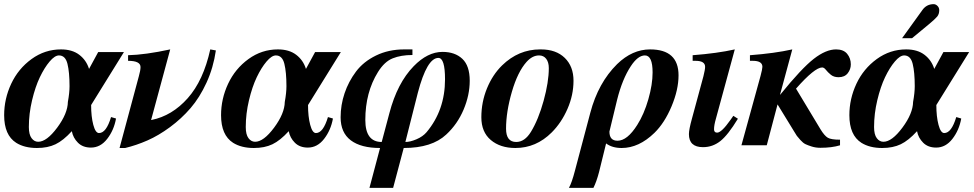

<svg xmlns="http://www.w3.org/2000/svg" viewBox="-23 -700 4691 925"><path d="M574 -449 416 -194Q416 -138 426.5 -98.5Q437 -59 454 -59Q489 -59 512 -136L536 -129Q526 -73 493.5 -31Q461 11 415 11Q376 11 352.5 -12.5Q329 -36 323 -68Q282 -23 244.5 -5Q207 13 155 13Q95 13 55 -12Q-3 -49 -3 -145Q-3 -224 31 -296.5Q65 -369 129 -415.5Q193 -462 271 -462Q325 -462 359 -436Q393 -410 406 -368L450 -449ZM312 -285Q312 -352 302 -392.5Q292 -433 261 -433Q241 -433 216 -403.5Q191 -374 169 -328Q147 -282 131.5 -217Q116 -152 116 -88Q116 -52 129 -34.5Q142 -17 161 -17Q202 -17 252.5 -85Q303 -153 304 -209Q312 -253 312 -285Z M990 -462 1017 -457Q1005 -374 972 -302Q939 -230 895 -179Q851 -128 796 -87.5Q741 -47 687.5 -23.5Q634 0 580 13H553L646 -333Q654 -361 654 -377Q654 -407 594 -407V-434Q677 -436 797 -462L705 -122H707Q806 -142 881.5 -227Q957 -312 990 -462Z M1619 -449 1461 -194Q1461 -138 1471.5 -98.5Q1482 -59 1499 -59Q1534 -59 1557 -136L1581 -129Q1571 -73 1538.5 -31Q1506 11 1460 11Q1421 11 1397.5 -12.5Q1374 -36 1368 -68Q1327 -23 1289.5 -5Q1252 13 1200 13Q1140 13 1100 -12Q1042 -49 1042 -145Q1042 -224 1076 -296.5Q1110 -369 1174 -415.5Q1238 -462 1316 -462Q1370 -462 1404 -436Q1438 -410 1451 -368L1495 -449ZM1357 -285Q1357 -352 1347 -392.5Q1337 -433 1306 -433Q1286 -433 1261 -403.5Q1236 -374 1214 -328Q1192 -282 1176.5 -217Q1161 -152 1161 -88Q1161 -52 1174 -34.5Q1187 -17 1206 -17Q1247 -17 1297.5 -85Q1348 -153 1349 -209Q1357 -253 1357 -285Z M1816 -16 1853 -155Q1891 -300 1970 -381Q2037 -450 2109 -450Q2169 -450 2204.5 -416.5Q2240 -383 2240 -311Q2240 -242 2210.5 -172Q2181 -102 2127 -52Q2058 13 1922 13L1871 205H1757L1808 13Q1716 13 1667 -24Q1618 -61 1618 -135Q1618 -194 1637 -250.5Q1656 -307 1692 -355Q1728 -403 1788.5 -432.5Q1849 -462 1924 -462H1964V-435Q1909 -435 1869 -419Q1829 -403 1798 -353Q1737 -255 1737 -122Q1737 -16 1816 -16ZM1990 -253 1930 -16Q1953 -16 1983.5 -29Q2014 -42 2032 -63Q2121 -169 2121 -318Q2121 -421 2089 -421Q2034 -421 1990 -253Z M2579 -462H2583Q2656 -462 2698 -421Q2740 -380 2740 -311Q2740 -242 2711 -175.5Q2682 -109 2635 -62Q2560 13 2460 13Q2387 13 2341.5 -25.5Q2296 -64 2296 -135Q2296 -208 2323 -274Q2350 -340 2396 -385Q2475 -462 2579 -462ZM2621 -372Q2621 -400 2608.5 -416.5Q2596 -433 2574 -433Q2542 -433 2514 -402Q2471 -354 2443 -257.5Q2415 -161 2415 -80Q2415 -16 2464 -16Q2505 -16 2535 -65Q2571 -124 2596 -214.5Q2621 -305 2621 -372Z M2747 122 2821 -157Q2859 -301 2950 -391Q3023 -462 3109 -462Q3246 -462 3246 -337Q3246 -268 3212.5 -188Q3179 -108 3130 -60Q3055 13 2972 13Q2926 13 2897 -9L2863 129Q2851 175 2836 205H2718Q2732 180 2747 122ZM2950 -219 2913 -66Q2913 -22 2952 -22Q2999 -22 3047 -98Q3080 -150 3100.5 -221.5Q3121 -293 3121 -351Q3121 -433 3084 -433Q3050 -433 3016 -381Q2975 -319 2950 -219Z M3510 -142 3532 -128Q3484 -49 3447 -20Q3410 9 3364 9Q3296 9 3296 -54Q3296 -76 3311 -130L3366 -333Q3374 -365 3374 -378Q3374 -407 3328 -407H3314V-434Q3432 -443 3517 -462L3426 -128Q3417 -97 3417 -77Q3417 -61 3432 -61Q3453 -61 3496 -122Z M3735 -244H3736Q3839 -371 3897.5 -416.5Q3956 -462 4005 -462Q4041 -462 4058.5 -440.5Q4076 -419 4076 -390Q4076 -366 4061 -347Q4046 -328 4017 -328Q3994 -328 3979.5 -340Q3965 -352 3956 -363.5Q3947 -375 3938 -375Q3902 -375 3812 -273L3930 -77Q3949 -46 3965 -36.5Q3981 -27 4024 -27V0Q3985 12 3929 12Q3907 12 3888 6Q3869 0 3857.5 -5.5Q3846 -11 3833 -25.5Q3820 -40 3816 -45.5Q3812 -51 3802 -68L3791 -86L3723 -197L3671 0H3549L3641 -334Q3650 -368 3650 -378Q3650 -407 3604 -407H3590V-434Q3709 -443 3794 -462Z M4323 -516 4421 -652Q4441 -680 4475 -680Q4485 -680 4493.5 -671.5Q4502 -663 4502 -651Q4502 -632 4492 -620Q4482 -608 4452 -583L4371 -516ZM4646 -449 4488 -194Q4488 -138 4498.5 -98.5Q4509 -59 4526 -59Q4561 -59 4584 -136L4608 -129Q4598 -73 4565.5 -31Q4533 11 4487 11Q4448 11 4424.5 -12.5Q4401 -36 4395 -68Q4354 -23 4316.5 -5Q4279 13 4227 13Q4167 13 4127 -12Q4069 -49 4069 -145Q4069 -224 4103 -296.5Q4137 -369 4201 -415.5Q4265 -462 4343 -462Q4397 -462 4431 -436Q4465 -410 4478 -368L4522 -449ZM4384 -285Q4384 -352 4374 -392.5Q4364 -433 4333 -433Q4313 -433 4288 -403.5Q4263 -374 4241 -328Q4219 -282 4203.5 -217Q4188 -152 4188 -88Q4188 -52 4201 -34.5Q4214 -17 4233 -17Q4274 -17 4324.5 -85Q4375 -153 4376 -209Q4384 -253 4384 -285Z"/></svg>

Font: STIX
Style: Bold Italic
Weight: 700
Italic angle: -16.33°
Designer: MicroPress Inc., with final additions and corrections provided by Coen Hoffman, Elsevier (retired)
Version: Version 1.1.1